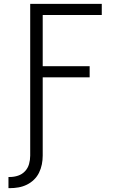

<svg xmlns="http://www.w3.org/2000/svg" viewBox="-20 -755 640 998"><path d="M24 223V165H31Q53 165 74 158Q95 151 110 135Q125 119 131 97.5Q137 76 137 54V-735H509V-677H202V-411H446V-353H202V54Q202 77 197.5 99.5Q193 122 183 142.5Q173 163 156.5 179Q140 195 119.5 205Q99 215 76.5 219Q54 223 31 223Z"/></svg>

Font: Iosevka Aile Light
Style: Regular
Weight: 300
Designer: Belleve Invis
Foundry: Belleve Invis
Version: Version 27.3.5; ttfautohint (v1.8.4)